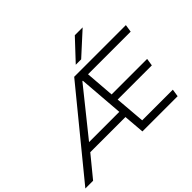

<svg xmlns="http://www.w3.org/2000/svg" viewBox="-224 -1249 1558 1558"><g transform="rotate(-45 554.5 -470.0)"><path d="M-37 0 540 -705H1133L1123 -640H604L631 -676L655 -368L618 -389H1061L1051 -325H620L657 -347L683 -32L650 -65H1032L1022 0H618L601 -206L622 -180H176L220 -205L52 0ZM562 -633 236 -227 210 -245H610L599 -227L567 -633ZM618 -765 782 -940H872L680 -765Z"/></g></svg>

Font: Nunito Sans 7pt SemiExpanded Light
Style: Italic
Weight: 300
Width: 6
Italic angle: -9°
Designer: Vernon Adams
Foundry: Vernon Adams
Version: Version 3.101;gftools[0.9.27]